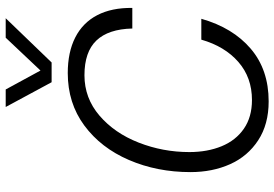

<svg xmlns="http://www.w3.org/2000/svg" viewBox="-168 -806 985 690"><g transform="rotate(-90 325.0 -460.5)"><path d="M52 -269Q52 -389 95.5 -490Q139 -591 219.5 -650.5Q300 -710 408 -710Q483 -710 536 -683Q589 -656 616 -604Q643 -552 642 -478H568Q566 -564 525 -607Q484 -650 400 -650Q318 -650 255 -596Q192 -542 158 -455Q124 -368 124 -273Q124 -208 145 -157Q166 -106 208 -77Q250 -48 311 -48Q392 -48 448 -97Q504 -146 528 -230H603Q571 -117 495.5 -52.5Q420 12 306 12Q224 12 166.5 -25.5Q109 -63 80.5 -126.5Q52 -190 52 -269ZM349 -933 417 -808 535 -933H605L446 -768H375L286 -933Z"/></g></svg>

Font: Azeret Mono Light
Style: Italic
Weight: 300
Italic angle: -12°
Designer: Martin Vácha
Foundry: Displaay
Version: Version 1.000; Glyphs 3.0.3, build 3074